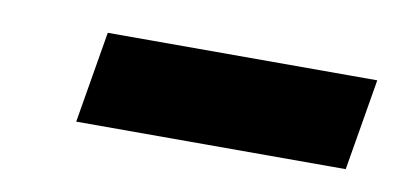

<svg xmlns="http://www.w3.org/2000/svg" viewBox="-29 -743 458 221"><g transform="rotate(10 199.5 -632.5)"><path d="M66 -579 84 -686H399L381 -579Z"/></g></svg>

Font: MuseoModerno Thin Black
Style: Italic
Weight: 900
Italic angle: -9°
Version: Version 1.003